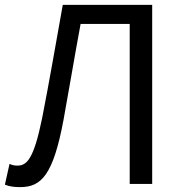

<svg xmlns="http://www.w3.org/2000/svg" viewBox="-20 -753 744 786"><path d="M63 13C150 13 198 -38 240 -262C264 -393 285 -521 310 -655H511V0H603V-733H237C208 -572 183 -425 153 -272C118 -99 89 -75 51 -75C39 -75 30 -77 19 -82L0 3C20 11 39 13 63 13Z"/></svg>

Font: Noto Sans CJK JP Regular
Style: Regular
Weight: 400
Designer: Ryoko NISHIZUKA (kana & ideographs); Paul D. Hunt (Latin, Greek & Cyrillic); Wenlong ZHANG (bopomofo); Sandoll Communica
Foundry: Adobe Systems Incorporated
Version: Version 1.001;PS 1.001;hotconv 1.0.78;makeotf.lib2.5.61930